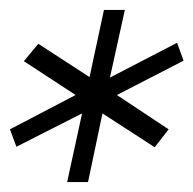

<svg xmlns="http://www.w3.org/2000/svg" viewBox="-24 -696 389 386"><path d="M111 -330 141 -468 9 -401 -4 -436 128 -505 24 -573 53 -608 156 -541 185 -676H227L197 -540L332 -610L345 -574L211 -505L315 -436L287 -400L182 -468L153 -330Z"/></svg>

Font: Junicode Two Beta Condensed Medium
Style: Italic
Weight: 500
Width: 3
Italic angle: -9°
Version: Version 1.053; ttfautohint (v1.8.4)